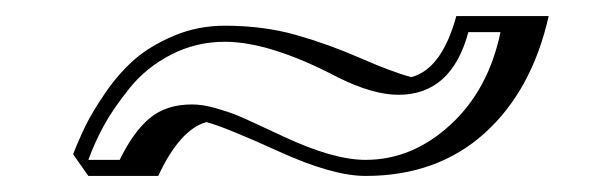

<svg xmlns="http://www.w3.org/2000/svg" viewBox="-20 -395 765 239"><path d="M90 -196H129Q146 -231 166.5 -248Q187 -265 219 -265Q232 -265 248 -260.5Q264 -256 275 -251.5Q286 -247 305 -238Q324 -229 333 -225Q395 -196 435 -196Q493 -196 540.5 -239.5Q588 -283 603 -355H563Q542 -277 476 -277Q444 -277 400 -299Q316 -343 260 -343Q224 -343 193 -327Q162 -311 141.5 -285.5Q121 -260 109.5 -239Q98 -218 90 -196ZM90 -176 71 -203Q78 -221 86.5 -238.5Q95 -256 111.5 -280Q128 -304 147.5 -321Q167 -338 196.5 -350.5Q226 -363 260 -363Q308 -363 348.5 -351.5Q389 -340 429 -322.5Q469 -305 492 -299Q530 -309 548 -375H663Q642 -282 583 -229Q524 -176 435 -176Q394 -176 327 -206.5Q260 -237 237 -243Q204 -234 177 -176Z"/></svg>

Font: Jacques Francois Shadow
Style: Regular
Weight: 400
Designer: Alexei Vanyashin, Nikita Kanarev (i@xarsok.ru)
Foundry: Cyreal (www.cyreal.org)
Version: Version 1.003